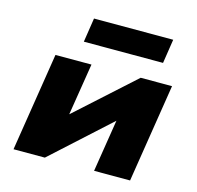

<svg xmlns="http://www.w3.org/2000/svg" viewBox="-106 -841 979 953"><g transform="rotate(15 383.5 -365.0)"><path d="M44 0 124 -506H309L263 -219H244L562 -506H723L643 0H458L504 -289H523L205 0ZM243 -606 262 -730H669L650 -606Z"/></g></svg>

Font: Nunito Sans 7pt SemiExpanded Black
Style: Italic
Weight: 900
Width: 6
Italic angle: -9°
Designer: Vernon Adams
Foundry: Vernon Adams
Version: Version 3.101;gftools[0.9.27]